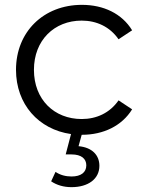

<svg xmlns="http://www.w3.org/2000/svg" viewBox="-20 -551 604 792"><path d="M275 221C344 221 390 187 390 133C390 89 360 57 304 52L317 5H318C407 5 483 -32 525 -100L469 -137C433 -85 378 -60 317 -60C204 -60 120 -140 120 -263C120 -385 204 -466 317 -466C378 -466 433 -441 469 -389L525 -426C483 -495 407 -531 318 -531C160 -531 46 -420 46 -263C46 -121 139 -17 273 2L251 86H275C316 86 336 104 336 131C336 160 314 177 275 177C251 177 228 171 209 158L191 197C215 213 243 221 275 221Z"/></svg>

Font: Montserrat-Alt1
Style: Regular
Weight: 400
Designer: Differentunic
Foundry: Differentunic
Version: Version 7.222